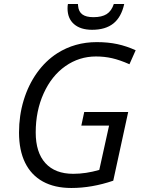

<svg xmlns="http://www.w3.org/2000/svg" viewBox="-20 -936 717 966"><path d="M75.7 -269Q75.7 -354.5 99.1 -431.6Q122.6 -508.8 166 -569.6Q209.5 -630.4 268.1 -668Q356.4 -724.1 466.8 -724.1Q523.4 -724.1 570.1 -714.1Q616.7 -704.1 662.6 -683.1L631.3 -612.8Q582.5 -634.3 543.9 -643.1Q505.4 -651.9 462.9 -651.9Q378.4 -651.9 309.1 -603.3Q239.7 -554.7 199.7 -466.3Q159.7 -378.4 159.7 -269.5Q159.7 -168.9 208.5 -115.2Q257.3 -61.5 348.6 -61.5Q412.1 -61.5 479.5 -81.1L528.8 -304.2H389.2L403.8 -372.6H625L549.8 -26.9Q442.4 9.8 338.9 9.8Q254.9 9.8 196 -22.5Q137.2 -54.7 106.4 -117.2Q75.7 -179.7 75.7 -269ZM319.8 -894Q319.8 -907.2 321.8 -916H372.1Q372.1 -912.6 373 -905.8Q375.5 -877.4 394.3 -863.5Q413.1 -849.6 450.2 -849.6Q492.2 -849.6 516.6 -865Q541 -880.4 552.7 -916H605Q590.3 -849.6 550.5 -817.9Q510.7 -786.1 443.4 -786.1Q385.3 -786.1 352.5 -814.5Q319.8 -842.8 319.8 -894Z"/></svg>

Font: Viking Open Sans
Style: Italic
Weight: 400
Italic angle: -12°
Foundry: Ascender Corporation
Version: Version 2.000